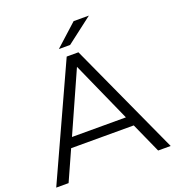

<svg xmlns="http://www.w3.org/2000/svg" viewBox="-155 -1003 1026 1124"><g transform="rotate(-20 358.5 -440.5)"><path d="M79 0 163 -187H553L637 0H715L395 -700H322L2 0ZM190 -247 358 -623 526 -247ZM364 -757 526 -881H431L294 -757Z"/></g></svg>

Font: Malon Grotesk
Style: Regular
Weight: 400
Designer: Julieta Ulanovsky
Foundry: Julieta Ulanovsky
Version: Version 7.200